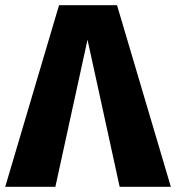

<svg xmlns="http://www.w3.org/2000/svg" viewBox="-39 -715 674 735"><path d="M409 -695 615 0H419L296 -563L173 0H-19L187 -695Z"/></svg>

Font: FiraGO ExtraBold
Style: Regular
Weight: 800
Designer: bBox Type
Foundry: bBox Type GmbH
Version: Version 1.001;PS 001.001;hotconv 1.0.88;makeotf.lib2.5.64775